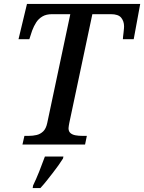

<svg xmlns="http://www.w3.org/2000/svg" viewBox="-20 -734 732 975"><path d="M94 0 104 -44H125Q147 -44 166 -48.5Q185 -53 199.5 -67Q214 -81 220 -110L337 -662H244Q215 -662 195.5 -650.5Q176 -639 164 -620.5Q152 -602 143 -578L129 -535H74L117 -714H692L659 -535H604Q604 -539 605 -548.5Q606 -558 607.5 -569.5Q609 -581 609.5 -589.5Q610 -598 610 -600Q610 -626 595.5 -644Q581 -662 543 -662H449L332 -110Q331 -104 329.5 -96Q328 -88 328 -83Q328 -67 337.5 -58.5Q347 -50 363 -47Q379 -44 400 -44H421L412 0ZM148 208Q164 175 179.5 136Q195 97 208 61H302L300 71Q290 87 276.5 106Q263 125 247 145.5Q231 166 215.5 185.5Q200 205 185 221H146Z"/></svg>

Font: ET Text
Style: Italic
Weight: 470
Italic angle: -12°
Designer: Monotype Design Team
Foundry: Monotype Imaging Inc.
Version: Version 2.009